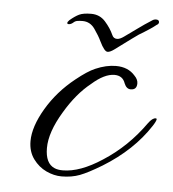

<svg xmlns="http://www.w3.org/2000/svg" viewBox="-41 -486 480 532"><g transform="rotate(5 199.0 -220.0)"><path d="M372 -448Q381 -448 381 -441Q381 -436 375 -433Q365 -425 357 -420Q349 -415 343 -411Q330 -404 310 -389Q290 -374 264 -355Q253 -347 246 -347Q237 -347 224 -374Q217 -389 204 -407.5Q191 -426 170 -426Q162 -426 155.5 -425Q149 -424 144 -419Q138 -414 132 -414Q128 -414 128 -417Q128 -420 133 -425Q147 -437 158.5 -442.5Q170 -448 192 -448Q216 -448 231.5 -430.5Q247 -413 255 -395Q259 -385 269 -385Q277 -385 288 -393Q308 -407 323.5 -418.5Q339 -430 364 -446Q366 -447 368 -447.5Q370 -448 372 -448ZM149 8Q128 8 106.5 -2Q85 -12 70 -32.5Q55 -53 55 -82Q55 -122 85 -173Q115 -224 164 -263Q195 -288 216 -297Q246 -310 273 -310Q307 -310 326 -288Q336 -278 336 -267Q336 -249 319 -249Q307 -249 301 -264Q294 -285 271 -285Q243 -285 208 -254Q169 -223 137 -169Q102 -111 102 -67Q102 -24 128 -13Q137 -9 151 -9Q199 -9 260 -49Q327 -92 375 -160Q386 -175 395 -175Q398 -175 398 -173Q398 -168 389 -154Q343 -83 260 -32Q222 -9 199.5 -0.5Q177 8 149 8Z"/></g></svg>

Font: Ephesis
Style: Regular
Weight: 400
Designer: Robert E. Leuschke
Foundry: Robert E. Leuschke
Version: Version 1.010; ttfautohint (v1.8.3)